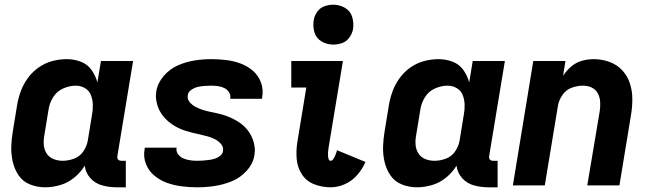

<svg xmlns="http://www.w3.org/2000/svg" viewBox="-20 -790 2776 818"><path d="M172 8Q204 8 236.5 -1.5Q269 -11 296 -33Q323 -55 341 -84Q345 -53 365.5 -30.5Q386 -8 416 0Q446 8 478 8H516V-105H496Q491 -105 486.5 -107.5Q482 -110 480.5 -115Q479 -120 480 -125L547 -530H410L395 -439Q387 -468 370 -492Q353 -516 324.5 -527Q296 -538 264 -538Q234 -538 203.5 -530Q173 -522 146 -503.5Q119 -485 99.5 -458.5Q80 -432 69 -402.5Q58 -373 53 -343L35 -233Q29 -199 28 -165.5Q27 -132 34.5 -100Q42 -68 60 -42Q78 -16 108.5 -4Q139 8 172 8ZM247 -105Q226 -105 207.5 -112.5Q189 -120 178.5 -136.5Q168 -153 166.5 -173.5Q165 -194 169 -214L187 -324Q191 -351 206.5 -376Q222 -401 249 -413Q276 -425 303 -425Q324 -425 342 -414.5Q360 -404 367.5 -384.5Q375 -365 375.5 -343.5Q376 -322 372 -301L354 -191Q350 -167 335 -145Q320 -123 295.5 -114Q271 -105 247 -105Z M821 8Q857 8 894 2.5Q931 -3 967 -17.5Q1003 -32 1030.5 -62Q1058 -92 1064 -129Q1067 -146 1065 -163Q1063 -180 1057.5 -195Q1052 -210 1043.5 -223.5Q1035 -237 1023.5 -248.5Q1012 -260 998.5 -269Q985 -278 970.5 -285Q956 -292 940.5 -297.5Q925 -303 908.5 -306.5Q892 -310 875.5 -313.5Q859 -317 843.5 -322Q828 -327 813.5 -334.5Q799 -342 788 -355Q777 -368 780 -385Q782 -399 796 -408Q810 -417 824 -420Q838 -423 852 -424Q866 -425 880 -425Q895 -425 909 -423Q923 -421 935.5 -415Q948 -409 955.5 -397.5Q963 -386 961 -371V-369H1096Q1097 -372 1097 -376Q1103 -408 1092 -438Q1081 -468 1058 -488Q1035 -508 1006 -519Q977 -530 945 -534Q913 -538 880 -538Q845 -538 809.5 -532.5Q774 -527 739 -512Q704 -497 678 -467Q652 -437 646 -402Q643 -385 645 -368Q647 -351 652.5 -335.5Q658 -320 667 -306.5Q676 -293 687 -282Q698 -271 711.5 -261.5Q725 -252 739.5 -245Q754 -238 769.5 -233Q785 -228 801.5 -224Q818 -220 834.5 -216.5Q851 -213 866.5 -208.5Q882 -204 896.5 -196.5Q911 -189 922 -176Q933 -163 930 -146Q928 -134 917 -125.5Q906 -117 894 -113.5Q882 -110 870 -108.5Q858 -107 845.5 -106Q833 -105 821 -105Q806 -105 791 -107Q776 -109 762.5 -114.5Q749 -120 739.5 -132Q730 -144 732 -159L733 -161H597Q596 -158 596 -154Q590 -121 602 -91Q614 -61 638.5 -41Q663 -21 693 -10.5Q723 0 755.5 4Q788 8 821 8Z M1389 8Q1419 8 1449.5 -5.5Q1480 -19 1502 -44.5Q1524 -70 1537 -100L1416 -150Q1414 -144 1412 -137.5Q1410 -131 1407 -124.5Q1404 -118 1399.5 -111.5Q1395 -105 1389 -105Q1382 -105 1380 -112.5Q1378 -120 1377.5 -126.5Q1377 -133 1377.5 -140Q1378 -147 1379 -154Q1380 -161 1381 -168L1441 -530H1221V-417H1285L1247 -186Q1241 -149 1244 -113Q1247 -77 1266 -47.5Q1285 -18 1318.5 -5Q1352 8 1389 8ZM1400 -600Q1419 -600 1437.5 -606.5Q1456 -613 1468 -629.5Q1480 -646 1484 -665Q1488 -692 1480.5 -717.5Q1473 -743 1450 -756.5Q1427 -770 1400 -770Q1381 -770 1362.5 -763.5Q1344 -757 1332 -740.5Q1320 -724 1317 -706Q1312 -678 1319.5 -652.5Q1327 -627 1350 -613.5Q1373 -600 1400 -600Z M1756 8Q1788 8 1820.5 -1.5Q1853 -11 1880 -33Q1907 -55 1925 -84Q1929 -53 1949.5 -30.5Q1970 -8 2000 0Q2030 8 2062 8H2100V-105H2080Q2075 -105 2070.5 -107.5Q2066 -110 2064.5 -115Q2063 -120 2064 -125L2131 -530H1994L1979 -439Q1971 -468 1954 -492Q1937 -516 1908.5 -527Q1880 -538 1848 -538Q1818 -538 1787.5 -530Q1757 -522 1730 -503.5Q1703 -485 1683.5 -458.5Q1664 -432 1653 -402.5Q1642 -373 1637 -343L1619 -233Q1613 -199 1612 -165.5Q1611 -132 1618.5 -100Q1626 -68 1644 -42Q1662 -16 1692.5 -4Q1723 8 1756 8ZM1831 -105Q1810 -105 1791.5 -112.5Q1773 -120 1762.5 -136.5Q1752 -153 1750.5 -173.5Q1749 -194 1753 -214L1771 -324Q1775 -351 1790.5 -376Q1806 -401 1833 -413Q1860 -425 1887 -425Q1908 -425 1926 -414.5Q1944 -404 1951.5 -384.5Q1959 -365 1959.5 -343.5Q1960 -322 1956 -301L1938 -191Q1934 -167 1919 -145Q1904 -123 1879.5 -114Q1855 -105 1831 -105Z M2165 0H2301L2357 -339Q2361 -363 2376 -385Q2391 -407 2415 -416Q2439 -425 2464 -425Q2484 -425 2501 -417Q2518 -409 2527 -392Q2536 -375 2537 -355.5Q2538 -336 2535 -316L2482 0H2619L2668 -298Q2674 -333 2674 -368Q2674 -403 2663.5 -435Q2653 -467 2630.5 -491Q2608 -515 2576 -526.5Q2544 -538 2509 -538Q2484 -538 2459 -531Q2434 -524 2413.5 -506.5Q2393 -489 2379 -467L2389 -530H2252Z"/></svg>

Font: Iosevka Sparkle Extrabold
Style: Italic
Weight: 800
Italic angle: -9°
Designer: Belleve Invis
Foundry: Belleve Invis
Version: Version 4.5.0; ttfautohint (v1.8.3)